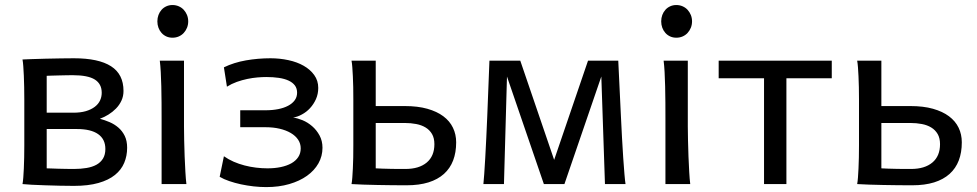

<svg xmlns="http://www.w3.org/2000/svg" viewBox="-20 -743 3944 775"><path d="M168.5 -63.5Q173.3 -63.5 185.8 -63Q198.2 -62.5 213.9 -62Q229.5 -61.5 246.8 -61.3Q264.2 -61 278.3 -61Q305.7 -61 329.1 -64.9Q352.5 -68.8 369.4 -78.1Q386.2 -87.4 395.8 -103Q405.3 -118.7 405.3 -141.6Q405.3 -181.2 376 -201.7Q346.7 -222.2 290.5 -222.2H168.5ZM493.2 -146.5Q493.2 -113.8 481.4 -85.7Q469.7 -57.6 444.1 -36.9Q418.5 -16.1 377.4 -4.4Q336.4 7.3 278.3 7.3Q252.4 7.3 221.4 6.6Q190.4 5.9 161.1 4.9Q131.8 3.9 107.7 2.7Q83.5 1.5 70.8 0Q72.8 -10.3 74 -26.4Q75.2 -42.5 76.2 -63Q77.1 -83.5 77.6 -107.2Q78.1 -130.9 78.1 -156.2V-341.8Q78.1 -366.7 77.6 -391.4Q77.1 -416 76.2 -437.3Q75.2 -458.5 74 -475.6Q72.8 -492.7 70.8 -502.9Q82 -503.4 107.7 -504.4Q133.3 -505.4 164.1 -506.1Q194.8 -506.8 225.8 -507.3Q256.8 -507.8 278.3 -507.8Q377.9 -507.8 428.2 -475.6Q478.5 -443.4 478.5 -376Q478.5 -354.5 470.2 -336.7Q461.9 -318.8 448.2 -304.9Q434.6 -291 417.7 -280.5Q400.9 -270 383.3 -263.7Q402.8 -258.3 422.4 -250Q441.9 -241.7 457.8 -228Q473.6 -214.4 483.4 -194.6Q493.2 -174.8 493.2 -146.5ZM168.5 -288.1H275.9Q305.2 -288.1 326.7 -294.4Q348.1 -300.8 362.5 -311.8Q377 -322.8 383.8 -337.4Q390.6 -352.1 390.6 -368.7Q390.6 -404.3 362.8 -421.9Q335 -439.5 273.4 -439.5Q263.7 -439.5 248 -439.2Q232.4 -439 216.6 -438.5Q200.7 -438 187.3 -437.7Q173.8 -437.5 168.5 -437Z M615.2 -656.7Q615.2 -670.4 619.6 -682.4Q624 -694.3 632.1 -703.4Q640.1 -712.4 651.4 -717.5Q662.6 -722.7 676.3 -722.7Q689.9 -722.7 701.7 -717.5Q713.4 -712.4 721.7 -703.4Q730 -694.3 734.9 -682.4Q739.7 -670.4 739.7 -656.7Q739.7 -643.1 734.9 -631.1Q730 -619.1 721.7 -610.1Q713.4 -601.1 701.7 -595.9Q689.9 -590.8 676.3 -590.8Q662.6 -590.8 651.4 -595.9Q640.1 -601.1 632.1 -610.1Q624 -619.1 619.6 -631.1Q615.2 -643.1 615.2 -656.7ZM722.7 -231.9Q722.7 -208.5 723.4 -176.5Q724.1 -144.5 725.3 -111.8Q726.6 -79.1 728.3 -49.3Q730 -19.5 732.4 0H632.3V-258.8Q632.3 -294.4 632.1 -329.1Q631.8 -363.8 631.1 -394.8Q630.4 -425.8 628.9 -452.4Q627.4 -479 625 -498H722.7Z M1054.7 12.2Q1029.8 12.2 1003.7 9.3Q977.5 6.3 952.6 1Q927.7 -4.4 905.5 -12Q883.3 -19.5 866.7 -29.3L883.8 -112.3Q901.9 -99.6 923.1 -90.3Q944.3 -81.1 967 -75.2Q989.7 -69.3 1013.2 -66.4Q1036.6 -63.5 1059.6 -63.5Q1088.9 -63.5 1113.3 -68.6Q1137.7 -73.7 1155.8 -83.7Q1173.8 -93.8 1183.8 -108.9Q1193.8 -124 1193.8 -144Q1193.8 -163.6 1183.3 -179.2Q1172.9 -194.8 1153.8 -206.1Q1134.8 -217.3 1108.9 -223.4Q1083 -229.5 1052.2 -229.5H949.7V-297.9H1052.2Q1079.6 -297.9 1102.8 -302.5Q1126 -307.1 1143.1 -316.2Q1160.2 -325.2 1169.7 -338.4Q1179.2 -351.6 1179.2 -368.7Q1179.2 -386.2 1170.2 -398.2Q1161.1 -410.2 1144.8 -417.7Q1128.4 -425.3 1105.5 -428.7Q1082.5 -432.1 1054.7 -432.1Q1038.6 -432.1 1018.8 -430.4Q999 -428.7 978 -424.3Q957 -419.9 935.8 -412.4Q914.6 -404.8 896 -393.1L883.8 -471.2Q923.8 -490.7 972.7 -499.3Q1021.5 -507.8 1071.8 -507.8Q1109.4 -507.8 1144.3 -500.2Q1179.2 -492.7 1205.8 -477.5Q1232.4 -462.4 1248.5 -439.9Q1264.6 -417.5 1264.6 -388.2Q1264.6 -363.8 1255.4 -343Q1246.1 -322.3 1231.4 -306.4Q1216.8 -290.5 1198.2 -280.8Q1180.7 -271 1163.1 -268.6Q1180.7 -266.1 1201.2 -257.8Q1222.2 -249 1240 -233.6Q1257.8 -218.3 1269.8 -196.3Q1281.7 -174.3 1281.7 -146.5Q1281.7 -112.8 1265.4 -83.7Q1249 -54.7 1219.2 -33.4Q1189.5 -12.2 1147.7 0Q1106 12.2 1054.7 12.2Z M1406.2 -342.3Q1406.2 -367.2 1405.8 -390.9Q1405.3 -414.6 1404.3 -435.1Q1403.3 -455.6 1402.1 -471.7Q1400.9 -487.8 1398.9 -498H1496.6V-314.9H1613.8Q1666 -314.9 1704.8 -304Q1743.7 -293 1769.5 -273.7Q1795.4 -254.4 1808.3 -227.5Q1821.3 -200.7 1821.3 -168.5Q1821.3 -127.4 1809.1 -95.5Q1796.9 -63.5 1772 -41Q1747.1 -18.6 1709.5 -6.8Q1671.9 4.9 1621.1 4.9Q1595.2 4.9 1564.7 4.6Q1534.2 4.4 1504.2 3.7Q1474.1 2.9 1446.5 2.2Q1418.9 1.5 1398.9 0Q1400.9 -10.3 1402.1 -26.4Q1403.3 -42.5 1404.3 -63Q1405.3 -83.5 1405.8 -107.2Q1406.2 -130.9 1406.2 -156.2ZM1496.6 -63.5Q1508.8 -62.5 1523.7 -62.3Q1538.6 -62 1554.4 -61.5Q1570.3 -61 1585.9 -61H1616.2Q1671.4 -61 1702.4 -86.9Q1733.4 -112.8 1733.4 -161.1Q1733.4 -185.5 1723.9 -201.9Q1714.4 -218.3 1698 -228.3Q1681.6 -238.3 1659.9 -242.4Q1638.2 -246.6 1613.8 -246.6H1496.6Z M1931.2 0Q1932.6 -12.7 1934.6 -40.8Q1936.5 -68.8 1938.7 -106.2Q1940.9 -143.6 1942.9 -187.3Q1944.8 -231 1946.8 -274.4Q1951.2 -376.5 1955.6 -498H2080.1L2216.8 -97.7L2353.5 -498H2475.6Q2481 -376.5 2486.3 -274.4Q2488.3 -231 2490.7 -187.3Q2493.2 -143.6 2495.6 -106.2Q2498 -68.8 2500.5 -40.8Q2502.9 -12.7 2504.9 0H2421.9L2407.2 -434.1L2258.3 0H2175.3L2026.4 -434.1L2014.2 0Z M2648.9 -656.7Q2648.9 -670.4 2653.3 -682.4Q2657.7 -694.3 2665.8 -703.4Q2673.8 -712.4 2685.1 -717.5Q2696.3 -722.7 2710 -722.7Q2723.6 -722.7 2735.4 -717.5Q2747.1 -712.4 2755.4 -703.4Q2763.7 -694.3 2768.6 -682.4Q2773.4 -670.4 2773.4 -656.7Q2773.4 -643.1 2768.6 -631.1Q2763.7 -619.1 2755.4 -610.1Q2747.1 -601.1 2735.4 -595.9Q2723.6 -590.8 2710 -590.8Q2696.3 -590.8 2685.1 -595.9Q2673.8 -601.1 2665.8 -610.1Q2657.7 -619.1 2653.3 -631.1Q2648.9 -643.1 2648.9 -656.7ZM2756.3 -231.9Q2756.3 -208.5 2757.1 -176.5Q2757.8 -144.5 2759 -111.8Q2760.3 -79.1 2762 -49.3Q2763.7 -19.5 2766.1 0H2666V-258.8Q2666 -294.4 2665.8 -329.1Q2665.5 -363.8 2664.8 -394.8Q2664.1 -425.8 2662.6 -452.4Q2661.1 -479 2658.7 -498H2756.3Z M3337.4 -427.2H3154.3V0H3064V-427.2H2880.9V-498H3337.4Z M3447.3 -342.3Q3447.3 -367.2 3446.8 -390.9Q3446.3 -414.6 3445.3 -435.1Q3444.3 -455.6 3443.1 -471.7Q3441.9 -487.8 3439.9 -498H3537.6V-314.9H3654.8Q3707 -314.9 3745.8 -304Q3784.7 -293 3810.5 -273.7Q3836.4 -254.4 3849.4 -227.5Q3862.3 -200.7 3862.3 -168.5Q3862.3 -127.4 3850.1 -95.5Q3837.9 -63.5 3813 -41Q3788.1 -18.6 3750.5 -6.8Q3712.9 4.9 3662.1 4.9Q3636.2 4.9 3605.7 4.6Q3575.2 4.4 3545.2 3.7Q3515.1 2.9 3487.5 2.2Q3460 1.5 3439.9 0Q3441.9 -10.3 3443.1 -26.4Q3444.3 -42.5 3445.3 -63Q3446.3 -83.5 3446.8 -107.2Q3447.3 -130.9 3447.3 -156.2ZM3537.6 -63.5Q3549.8 -62.5 3564.7 -62.3Q3579.6 -62 3595.5 -61.5Q3611.3 -61 3627 -61H3657.2Q3712.4 -61 3743.4 -86.9Q3774.4 -112.8 3774.4 -161.1Q3774.4 -185.5 3764.9 -201.9Q3755.4 -218.3 3739 -228.3Q3722.7 -238.3 3700.9 -242.4Q3679.2 -246.6 3654.8 -246.6H3537.6Z"/></svg>

Font: Andika
Style: Regular
Weight: 400
Designer: Victor Gaultney, Annie Olsen, Julie Remington, Don Collingsworth, Eric Hays
Foundry: SIL International
Version: Version 1.001